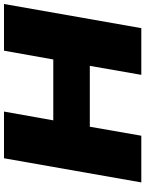

<svg xmlns="http://www.w3.org/2000/svg" viewBox="97 -825 728 962"><g transform="rotate(-90 461.0 -344.0)"><path d="M28 0 149 -688H383L339 -441H644L688 -688H922L801 0H567L612 -258H307L262 0Z"/></g></svg>

Font: Archivo SemiExpanded Black
Style: Italic
Weight: 900
Width: 6
Italic angle: -10°
Designer: Hector Gatti
Foundry: Omnibus-Type
Version: Version 2.001